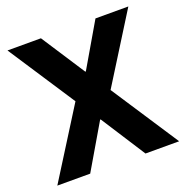

<svg xmlns="http://www.w3.org/2000/svg" viewBox="-126 -816 905 933"><g transform="rotate(-20 327.0 -350.0)"><path d="M14 0 237 -355 11 -700H184L331 -474H334L466 -700H636L416 -348L644 0H470L322 -230H319L184 0Z"/></g></svg>

Font: DM Sans 9pt 36pt Black
Style: Regular
Weight: 900
Version: Version 4.004;gftools[0.9.30]